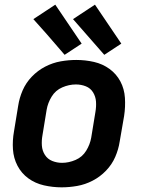

<svg xmlns="http://www.w3.org/2000/svg" viewBox="-20 -795 616 823"><path d="M244 8Q277 8 311 2Q345 -4 377 -20.5Q409 -37 434.5 -63.5Q460 -90 474 -122.5Q488 -155 493 -188L512 -298Q518 -337 515.5 -375.5Q513 -414 496 -446Q479 -478 449.5 -499.5Q420 -521 383 -529.5Q346 -538 307 -538Q274 -538 240 -532Q206 -526 174 -509.5Q142 -493 116.5 -466.5Q91 -440 77 -407.5Q63 -375 58 -342L40 -232Q33 -193 35.5 -155Q38 -117 55 -84.5Q72 -52 101.5 -30.5Q131 -9 168.5 -0.5Q206 8 244 8ZM246 -97Q224 -97 204 -105Q184 -113 172.5 -131Q161 -149 159.5 -171Q158 -193 162 -215L180 -325Q185 -354 201.5 -381Q218 -408 247 -420.5Q276 -433 305 -433Q328 -433 348 -425Q368 -417 379 -399Q390 -381 391.5 -359.5Q393 -338 389 -315L371 -205Q366 -176 349.5 -149Q333 -122 304 -109.5Q275 -97 246 -97ZM427 -560 500 -608 387 -775 293 -713ZM257 -560 330 -608 217 -775 123 -713 181 -648Z"/></svg>

Font: Iosevka Sparkle
Style: Bold Italic
Weight: 700
Italic angle: -9°
Designer: Belleve Invis
Foundry: Belleve Invis
Version: Version 4.5.0; ttfautohint (v1.8.3)